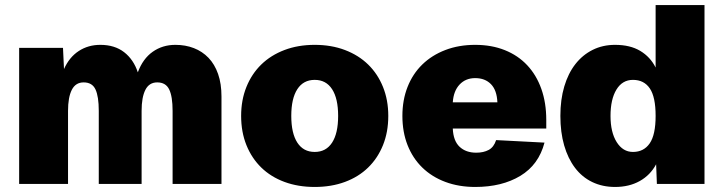

<svg xmlns="http://www.w3.org/2000/svg" viewBox="-20 -730 2872 762"><path d="M56 0V-540H230L234 -456Q255 -503 292.5 -527.5Q330 -552 378 -552Q435 -552 472.5 -523Q510 -494 527 -443Q547 -497 586 -524.5Q625 -552 676 -552Q716 -552 749.5 -539Q783 -526 807.5 -500.5Q832 -475 845.5 -436.5Q859 -398 859 -347V0H665V-290Q665 -347 651.5 -375Q638 -403 604 -403Q572 -403 557 -373.5Q542 -344 542 -290V0H372V-290Q372 -347 359 -375Q346 -403 312 -403Q280 -403 265 -373.5Q250 -344 250 -290V0Z M1229 12Q1163 12 1109 -8Q1055 -28 1017 -65Q979 -102 958 -154Q937 -206 937 -270Q937 -333 958 -385Q979 -437 1017 -474Q1055 -511 1109 -531.5Q1163 -552 1229 -552Q1295 -552 1349 -531.5Q1403 -511 1441 -474Q1479 -437 1500 -385Q1521 -333 1521 -270Q1521 -206 1500 -154Q1479 -102 1441 -65Q1403 -28 1349 -8Q1295 12 1229 12ZM1229 -127Q1274 -127 1298 -164Q1322 -201 1322 -270Q1322 -339 1298 -376Q1274 -413 1229 -413Q1184 -413 1160 -376Q1136 -339 1136 -270Q1136 -201 1160 -164Q1184 -127 1229 -127Z M1866 12Q1801 12 1747.5 -8Q1694 -28 1656 -65Q1618 -102 1597.5 -154Q1577 -206 1577 -270Q1577 -333 1597.5 -385Q1618 -437 1656 -474Q1694 -511 1747.5 -531.5Q1801 -552 1866 -552Q1931 -552 1983.5 -531Q2036 -510 2072.5 -471Q2109 -432 2128.5 -377Q2148 -322 2148 -254V-220H1777Q1779 -171 1804 -147.5Q1829 -124 1870 -124Q1899 -124 1919.5 -135Q1940 -146 1949 -174L2141 -164Q2118 -76 2045 -32Q1972 12 1866 12ZM1954 -324Q1952 -372 1928.5 -396Q1905 -420 1866 -420Q1828 -420 1804 -394.5Q1780 -369 1777 -324Z M2421 12Q2371 12 2330.5 -7.5Q2290 -27 2262 -64Q2234 -101 2219 -153Q2204 -205 2204 -270Q2204 -335 2219.5 -387Q2235 -439 2263.5 -475.5Q2292 -512 2332 -532Q2372 -552 2421 -552Q2481 -552 2521 -528Q2561 -504 2582 -462V-710H2776V0H2587L2584 -78Q2561 -35 2519 -11.5Q2477 12 2421 12ZM2492 -127Q2535 -127 2558.5 -161Q2582 -195 2582 -270Q2582 -345 2559 -379Q2536 -413 2492 -413Q2450 -413 2426.5 -374.5Q2403 -336 2403 -270Q2403 -205 2427.5 -166Q2452 -127 2492 -127Z"/></svg>

Font: Geist Black
Style: Regular
Weight: 400
Designer: Basement.studio, Andrés Briganti, Mateo Zaragoza
Foundry: Basement.studio, Vercel, Andrés Briganti, Guido Ferreyra, Mateo Zaragoza
Version: Version 1.401